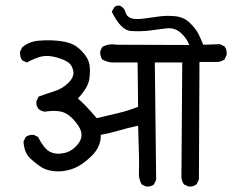

<svg xmlns="http://www.w3.org/2000/svg" viewBox="-20 -719 843 697"><path d="M664.1 -42 647.5 -49.8Q636.7 -65.4 638.7 -85.9L641.6 -492.2H542L546.9 -66.4L539.1 -49.8Q527.3 -40 509.8 -42L494.1 -49.8Q482.4 -70.3 484.4 -96.7Q486.3 -123 481.4 -262.7Q444.3 -254.9 411.6 -245.1Q378.9 -235.4 345.7 -229.5Q347.7 -187.5 312.5 -152.8Q277.3 -118.2 244.1 -106.4Q210.9 -94.7 181.2 -97.2Q151.4 -99.6 133.3 -110.4Q115.2 -121.1 91.3 -142.6Q67.4 -164.1 65.4 -205.1L73.2 -221.7Q85 -230.5 102.5 -229.5L118.2 -221.7Q138.7 -180.7 159.7 -168.9Q180.7 -157.2 211.4 -163.1Q242.2 -168.9 264.6 -198.2Q287.1 -227.5 265.1 -261.2Q243.2 -294.9 217.3 -308.1Q191.4 -321.3 142.6 -313.5Q129.9 -315.4 120.1 -323.2Q110.4 -335 112.3 -351.6L120.1 -368.2Q148.4 -378.9 177.2 -387.7Q206.1 -396.5 228 -418Q250 -439.5 246.1 -460.9Q242.2 -482.4 227.5 -492.7Q212.9 -502.9 184.6 -510.7Q156.2 -518.6 134.3 -514.6Q112.3 -510.7 77.1 -492.2L60.5 -500Q51.8 -512.7 52.7 -531.2L60.5 -546.9Q85 -568.4 120.6 -571.3Q156.2 -574.2 186.5 -571.3Q216.8 -568.4 237.3 -561Q257.8 -553.7 279.3 -530.8Q300.8 -507.8 304.7 -484.9Q308.6 -461.9 304.2 -431.6Q299.8 -401.4 262.7 -361.3Q287.1 -341.8 331.1 -290Q373 -299.8 409.7 -308.6Q446.3 -317.4 481.4 -331.1L479.5 -492.2H401.4Q374 -490.2 351.6 -502.9Q342.8 -514.6 343.8 -533.2L351.6 -548.8Q374 -561.5 404.3 -556.6L667 -555.7Q657.2 -582 634.8 -601.1Q612.3 -620.1 581.1 -615.7Q549.8 -611.3 521 -607.9Q492.2 -604.5 455.6 -606.4Q418.9 -608.4 385.7 -676.8L395.5 -693.4Q403.3 -700.2 416 -698.2Q431.6 -690.4 435.5 -674.8Q439.5 -659.2 454.6 -653.3Q469.7 -647.5 501 -651.4Q532.2 -655.3 557.6 -659.2Q583 -663.1 615.2 -660.2Q647.5 -657.2 669.4 -635.7Q691.4 -614.3 700.7 -595.2Q710 -576.2 717.8 -556.6L778.3 -558.6L794.9 -550.8Q804.7 -538.1 802.7 -519.5L794.9 -502.9Q783.2 -495.1 770.5 -494.1H704.1L702.1 -67.4L694.3 -50.8Q681.6 -40 664.1 -42Z"/></svg>

Font: JasonHandwriting1
Style: Regular
Weight: 400
Version: Version 1.48.20